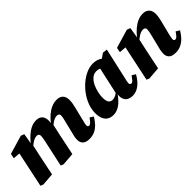

<svg xmlns="http://www.w3.org/2000/svg" viewBox="105 -1252 1998 1998"><g transform="rotate(-45 1104.5 -252.5)"><path d="M65 11 35 -2 124 -422 179 -389 42 -400 52 -453 258 -514 296 -500 273 -363 281 -364 251 -227Q239 -171 227.5 -114Q216 -57 204 0ZM363 11 333 -2 396 -291Q401 -316 404 -333.5Q407 -351 407 -365Q407 -381 398.5 -389Q390 -397 375 -397Q359 -397 341 -390Q323 -383 302 -368Q281 -353 256 -330L252 -383H274Q304 -421 337.5 -451Q371 -481 408 -498.5Q445 -516 483 -516Q529 -516 552.5 -491Q576 -466 576 -420Q576 -399 574 -387Q572 -375 569 -361H580L550 -226Q539 -170 527 -113.5Q515 -57 503 0ZM742 16Q690 16 666.5 -7Q643 -30 643 -68Q643 -95 649 -121.5Q655 -148 661 -170L692 -296Q698 -320 701.5 -336.5Q705 -353 705 -366Q705 -381 696 -389Q687 -397 671 -397Q655 -397 636.5 -390Q618 -383 597 -367.5Q576 -352 551 -328L547 -382H570Q601 -423 636 -453Q671 -483 709 -499.5Q747 -516 787 -516Q833 -516 857 -490.5Q881 -465 881 -419Q881 -394 877 -371Q873 -348 867 -324L827 -161Q823 -145 820 -131.5Q817 -118 817 -108Q817 -97 821.5 -91Q826 -85 836 -85Q850 -85 863.5 -98.5Q877 -112 899 -143L938 -118Q919 -85 891.5 -54Q864 -23 827.5 -3.5Q791 16 742 16Z M1094 16Q1057 16 1030 0.5Q1003 -15 987.5 -48Q972 -81 972 -133Q972 -189 992.5 -244Q1013 -299 1048.5 -348Q1084 -397 1129 -435Q1174 -473 1223 -494.5Q1272 -516 1319 -516Q1345 -516 1365.5 -511Q1386 -506 1404 -496Q1422 -486 1439 -472L1378 -399Q1354 -418 1332.5 -426Q1311 -434 1289 -434Q1277 -434 1264.5 -431Q1252 -428 1239 -420.5Q1226 -413 1215 -401Q1191 -378 1174.5 -342Q1158 -306 1149 -266.5Q1140 -227 1140 -194Q1140 -143 1155.5 -122.5Q1171 -102 1199 -102Q1214 -102 1230 -107.5Q1246 -113 1262.5 -124Q1279 -135 1296 -151L1299 -107H1277Q1255 -76 1227.5 -47.5Q1200 -19 1166 -1.5Q1132 16 1094 16ZM1376 16Q1330 16 1302.5 -8.5Q1275 -33 1274 -81Q1274 -86 1274.5 -90Q1275 -94 1275.5 -98.5Q1276 -103 1277 -107H1267L1342 -448L1373 -449L1474 -521L1526 -515L1447 -164Q1443 -147 1440 -133.5Q1437 -120 1437 -109Q1437 -98 1442 -91.5Q1447 -85 1458 -85Q1472 -85 1485 -99.5Q1498 -114 1519 -144L1559 -119Q1540 -84 1513.5 -53.5Q1487 -23 1452.5 -3.5Q1418 16 1376 16Z M1626 11 1596 -2 1685 -422 1740 -389 1603 -400 1613 -453 1819 -514 1857 -500 1835 -365 1841 -359 1812 -227Q1800 -171 1788.5 -114Q1777 -57 1765 0ZM2010 16Q1958 16 1934.5 -7Q1911 -30 1911 -68Q1911 -95 1917 -121.5Q1923 -148 1929 -170L1960 -296Q1966 -320 1969 -336.5Q1972 -353 1972 -366Q1972 -381 1963.5 -389Q1955 -397 1939 -397Q1922 -397 1903.5 -390Q1885 -383 1864 -368Q1843 -353 1818 -329L1815 -382H1837Q1870 -424 1905 -453.5Q1940 -483 1977.5 -499.5Q2015 -516 2055 -516Q2098 -516 2123.5 -490.5Q2149 -465 2149 -420Q2149 -394 2145 -371Q2141 -348 2135 -324L2094 -161Q2091 -145 2088 -131.5Q2085 -118 2085 -108Q2085 -97 2089.5 -91Q2094 -85 2104 -85Q2118 -85 2131.5 -98.5Q2145 -112 2166 -143L2206 -118Q2187 -85 2159.5 -54Q2132 -23 2095 -3.5Q2058 16 2010 16Z"/></g></svg>

Font: Source Serif 4 ExtraBold
Style: Italic
Weight: 800
Italic angle: -12°
Designer: Frank Grießhammer
Foundry: Adobe Systems Incorporated
Version: Version 4.004;hotconv 1.0.116;makeotfexe 2.5.65601